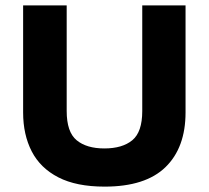

<svg xmlns="http://www.w3.org/2000/svg" viewBox="-20 -680 776 714"><path d="M369 14Q264 14 197 -20.5Q130 -55 98 -117Q66 -179 66 -262V-660H228V-267Q228 -189 265 -158.5Q302 -128 368 -128Q435 -128 472 -158.5Q509 -189 509 -267V-660H670V-262Q670 -131 595.5 -58.5Q521 14 369 14Z"/></svg>

Font: Bricolage Grotesque 10pt ExtraBold
Style: Regular
Weight: 800
Designer: Mathieu Triay
Foundry: Atelier Triay
Version: Version 1.000; ttfautohint (v1.8.4.7-5d5b);gftools[0.9.32]